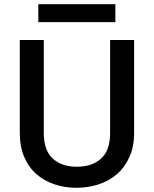

<svg xmlns="http://www.w3.org/2000/svg" viewBox="-20 -885 730 912"><path d="M74 -695H188V-252Q188 -171 230.5 -132Q273 -93 345 -93Q418 -93 460.5 -132Q503 -171 503 -252V-695H617V-254Q617 -188 594.5 -138.5Q572 -89 534.5 -57Q497 -25 447.5 -9Q398 7 344 7Q289 7 240 -9Q191 -25 154 -57Q117 -89 95.5 -138.5Q74 -188 74 -254ZM162 -865H528V-780H162Z"/></svg>

Font: SVN-Poppins Medium
Style: Regular
Weight: 500
Designer: Ninad Kale (Devanagari), Jonny Pinhorn (Latin)
Foundry: Indian Type Foundry
Version: Version 3.002 2017; ttfautohint (v1.8.3)